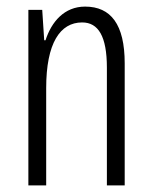

<svg xmlns="http://www.w3.org/2000/svg" viewBox="-20 -562 462 582"><path d="M238 -542C175 -542 136 -496 118 -440H114L108 -532H66V0H120V-295C120 -431 162 -494 229 -494C278 -494 304 -452 304 -357V0H358V-370C358 -488 316 -542 238 -542Z"/></svg>

Font: Noto Sans Display Condensed Light
Style: Regular
Weight: 300
Width: 3
Designer: Monotype Design Team
Foundry: Monotype Imaging Inc.
Version: Version 1.900